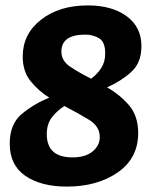

<svg xmlns="http://www.w3.org/2000/svg" viewBox="-20 -680 568 710"><path d="M227 10Q132 10 74 -29.5Q16 -69 16 -149Q16 -221 60 -258Q104 -295 162 -319Q122 -344 93 -380Q64 -416 64 -471Q64 -554 131.5 -607Q199 -660 305 -660Q394 -660 448.5 -620Q503 -580 503 -509Q503 -448 465.5 -414Q428 -380 376 -357Q422 -331 456.5 -291.5Q491 -252 491 -188Q491 -95 415.5 -42.5Q340 10 227 10ZM207 -489Q207 -455 240 -433Q273 -411 317 -389Q340 -406 354.5 -428.5Q369 -451 369 -483Q369 -525 346.5 -538.5Q324 -552 295 -552Q207 -552 207 -489ZM248 -98Q296 -98 322.5 -120Q349 -142 349 -173Q349 -213 308.5 -237.5Q268 -262 218 -288Q190 -270 171.5 -245.5Q153 -221 153 -184Q153 -98 248 -98Z"/></svg>

Font: Zilla Slab
Style: Bold Italic
Weight: 700
Italic angle: -6°
Designer: Typotheque.com
Foundry: Typotheque type foundry
Version: Version 1.1; 2017; ttfautohint (v1.6)